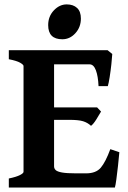

<svg xmlns="http://www.w3.org/2000/svg" viewBox="-20 -840 575 860"><path d="M482.9 -598.1Q481.9 -581.5 478.8 -552Q475.6 -522.5 471.2 -494.6Q466.8 -466.8 462.9 -454.1H421.4Q419.4 -499 409.4 -525.4Q399.4 -551.8 381.3 -551.8H196.8L210.9 -615.2H461.9ZM432.6 -340.3Q424.8 -326.7 411.6 -305.4Q398.4 -284.2 387.7 -276.4Q372.6 -290.5 352.3 -296.9Q332 -303.2 291 -303.2H189.9L200.7 -358.9H415ZM514.6 -158.2Q512.2 -130.4 508.5 -96.9Q504.9 -63.5 501.2 -36.6Q497.6 -9.8 494.6 0H19.5V-40.5Q52.7 -47.4 69.1 -55.7Q85.4 -64 85.4 -70.3V-544.4Q85.4 -550.3 70.1 -559.1Q54.7 -567.9 19.5 -574.7V-615.2H293V-574.7Q260.3 -571.3 241.2 -566.7Q222.2 -562 222.2 -555.2V-94.7Q222.2 -85.4 229.2 -78.4Q236.3 -71.3 257.6 -67.4Q278.8 -63.5 321.8 -63.5H365.2Q410.2 -63.5 431.6 -89.1Q453.1 -114.7 474.1 -171.9ZM342.3 -756.8Q342.3 -718.3 317.6 -691.2Q293 -664.1 259.3 -664.1Q195.8 -664.1 195.8 -727.5Q195.8 -766.6 221.2 -793.5Q246.6 -820.3 278.8 -820.3Q308.1 -820.3 325.2 -804.4Q342.3 -788.6 342.3 -756.8Z"/></svg>

Font: Gentium Book Plus
Style: Bold
Weight: 700
Designer: Victor Gaultney, Annie Olsen, Iska Routamaa, Becca Hirsbrunner
Foundry: SIL International
Version: Version 6.101